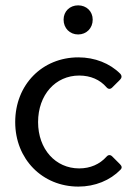

<svg xmlns="http://www.w3.org/2000/svg" viewBox="-20 -689 503 721"><path d="M218.8 -615.2C218.8 -583 242.2 -559.6 273.4 -559.6C304.7 -559.6 328.1 -583 328.1 -615.2C328.1 -646.5 304.7 -668.9 273.4 -668.9C242.2 -668.9 218.8 -646.5 218.8 -615.2ZM274.4 11.7C336.9 11.7 393.6 -11.7 432.6 -51.8C438.5 -57.6 438.5 -64.5 430.7 -72.3L401.4 -101.6C394.5 -108.4 386.7 -108.4 379.9 -100.6C354.5 -72.3 319.3 -56.6 277.3 -56.6C188.5 -56.6 123 -128.9 123 -230.5C123 -333 188.5 -405.3 277.3 -405.3C320.3 -405.3 355.5 -389.6 379.9 -361.3C386.7 -353.5 394.5 -353.5 401.4 -360.4L430.7 -389.6C437.5 -396.5 438.5 -404.3 431.6 -412.1C392.6 -451.2 335.9 -473.6 274.4 -473.6C138.7 -473.6 37.1 -371.1 37.1 -230.5C37.1 -91.8 138.7 11.7 274.4 11.7Z"/></svg>

Font: Ed Sans Neue
Style: Regular
Weight: 400
Designer: Stephen Hutchings
Version: Version 1.004;PS 001.004;hotconv 1.0.88;makeotf.lib2.5.64775